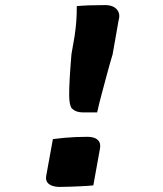

<svg xmlns="http://www.w3.org/2000/svg" viewBox="-20 -725 640 755"><path d="M362 -283H308Q290 -283 278.5 -288Q267 -293 260 -302Q257 -308 254.5 -319.5Q252 -331 252 -354Q252 -377 254 -415Q256 -453 261 -512L273 -581Q278 -613 280 -641.5Q282 -670 282 -701Q304 -703 330.5 -704Q357 -705 394 -705Q414 -705 427.5 -697.5Q441 -690 446.5 -676.5Q452 -663 446 -643L423 -512Q411 -472 400.5 -432.5Q390 -393 380 -356Q370 -319 362 -283ZM347 4Q328 6 305.5 7Q283 8 260.5 9Q238 10 216 10Q197 10 184 5Q171 0 165 -9.5Q159 -19 162 -35L188 -178Q210 -181 232 -183Q254 -185 277 -186Q300 -187 323 -187Q341 -187 353 -182Q365 -177 370.5 -167Q376 -157 373 -140Z"/></svg>

Font: Rec Mono Semicasual
Style: Bold Italic
Weight: 700
Italic angle: -10°
Version: Version 1.085; ttfautohint (v1.8.4.7-5d5b)